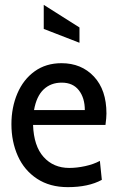

<svg xmlns="http://www.w3.org/2000/svg" viewBox="-20 -760 479 790"><path d="M27 -249Q27 -318 51.5 -375.5Q76 -433 122.5 -466.5Q169 -500 233 -500Q315 -500 366.5 -445Q418 -390 418 -293Q418 -276 414 -246H116Q119 -159 159.5 -114Q200 -69 265 -69Q296 -69 330.5 -76.5Q365 -84 391 -98L399 -20Q344 10 259 10Q185 10 132.5 -24.5Q80 -59 53.5 -118Q27 -177 27 -249ZM329 -307Q329 -357 304.5 -388.5Q280 -420 234 -420Q189 -420 159.5 -392Q130 -364 120 -307ZM160 -641V-740L307 -647V-584Z"/></svg>

Font: Cabin Condensed
Style: Regular
Weight: 400
Width: 3
Designer: Pablo Impallari
Foundry: Pablo Impallari. http://www.impallari.com Igino Marini. http://www.ikern.com
Version: Version 2.200